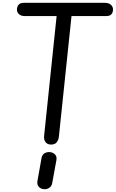

<svg xmlns="http://www.w3.org/2000/svg" viewBox="-20 -1024 820 1360"><path d="M341.5 0Q316 0 302.8 -17.2Q289.5 -34.5 292.5 -61.5L381 -910H157.5Q129.5 -910 114.5 -923.5Q99.5 -937 100 -956.5Q100.5 -977 111.8 -990.5Q123 -1004 149.5 -1004H723Q750 -1004 765.2 -990.5Q780.5 -977 780.5 -956.5Q780.5 -936.5 769.2 -923.2Q758 -910 731 -910H486.5L397 -55.5Q395 -34.5 382.5 -17.2Q370 0 341.5 0ZM287.5 315.5Q266.5 313 253.8 298Q241 283 245.5 256.5L274 96.5Q278 72 295.5 61.8Q313 51.5 334.5 53.5Q356.5 56 370.2 70.5Q384 85 379.5 110.5L350 272Q346 297 326.8 308Q307.5 319 287.5 315.5Z"/></svg>

Font: Edu SA Hand Medium
Style: Regular
Weight: 500
Designer: Tina and Corey Anderson, Eben Sorkin, Mirko Velimirovic
Foundry: Google for Education
Version: Version 2.000